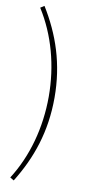

<svg xmlns="http://www.w3.org/2000/svg" viewBox="-107 -846 514 1078"><g transform="rotate(10 149.5 -306.5)"><path d="M55 191C145 46 200 -112 200 -306C200 -499 145 -658 55 -804L33 -790C121 -651 167 -482 167 -306C167 -130 121 40 33 178Z"/></g></svg>

Font: Harano Aji Gothic CN ExtraLight
Style: Regular
Weight: 250
Foundry: Masamichi Hosoda
Version: HaranoAjiGothicCN-ExtraLight version 20230610;ttx 4.39.4